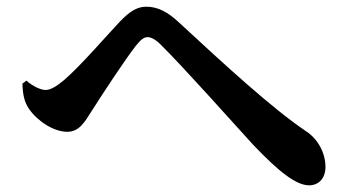

<svg xmlns="http://www.w3.org/2000/svg" viewBox="-20 -628 1040 574"><path d="M47 -378C48 -345 53 -322 67 -302C93 -265 141 -234 181 -234C217 -234 233 -263 254 -296C285 -345 354 -450 386 -491C401 -510 411 -517 421 -517C432 -517 446 -510 465 -490C522 -434 678 -260 737 -195C815 -113 866 -74 904 -74C934 -74 953 -96 953 -129C953 -170 931 -213 893 -237C795 -303 653 -433 516 -560C481 -593 451 -608 417 -608C388 -608 365 -591 339 -564C309 -533 223 -433 172 -389C147 -368 130 -359 116 -359C103 -359 79 -369 59 -387Z"/></svg>

Font: Noto Serif KR
Style: Bold
Weight: 700
Designer: Ryoko NISHIZUKA 西塚涼子 (kana & ideographs); Frank Grießhammer (Latin, Greek & Cyrillic); Wenlong ZHANG 张文龙 (bopomofo); San
Foundry: Adobe
Version: Version 2.001;hotconv 1.1.0;makeotfexe 2.6.0